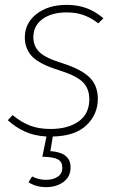

<svg xmlns="http://www.w3.org/2000/svg" viewBox="-20 -551 491 789"><path d="M117 -398Q117 -361 142.5 -336.5Q168 -312 237 -291Q315 -266 348.5 -232.5Q382 -199 382 -145Q382 -81 335.5 -36.5Q289 8 197 10L187 70Q229 73 249.5 89.5Q270 106 270 137Q270 175 241 196.5Q212 218 169 218Q129 218 97 198L112 174Q138 188 169 188Q198 188 217 175.5Q236 163 236 138Q236 114 218 104Q200 94 154 93L171 10Q120 7 82 -10.5Q44 -28 12 -57L32 -78Q67 -49 103 -35Q139 -21 188 -21Q259 -21 303 -52Q347 -83 347 -143Q347 -187 320.5 -213.5Q294 -240 221 -263Q143 -287 112.5 -318.5Q82 -350 82 -397Q82 -456 130 -493.5Q178 -531 254 -531Q299 -531 335.5 -517.5Q372 -504 405 -476L384 -455Q354 -478 323.5 -489Q293 -500 254 -500Q192 -500 154.5 -472.5Q117 -445 117 -398Z"/></svg>

Font: FiraGO UltraLight
Style: Italic
Weight: 200
Italic angle: -8°
Designer: bBox Type GmbH
Foundry: bBox Type GmbH
Version: Version 1.001